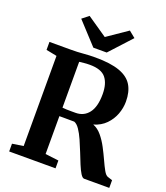

<svg xmlns="http://www.w3.org/2000/svg" viewBox="-173 -1104 1059 1222"><g transform="rotate(20 357.0 -493.0)"><path d="M34.5 0V-52.5L109.5 -64V-674.5L37 -689V-743H180Q228 -743 265 -746.5Q302 -750 346.5 -750Q449 -750 510 -728.2Q571 -706.5 597.8 -662.5Q624.5 -618.5 624.5 -552Q624.5 -509 608.8 -466.8Q593 -424.5 560.8 -391.5Q528.5 -358.5 479 -344Q511.5 -331.5 537.2 -300.8Q563 -270 583.5 -231Q604 -192 620.8 -155Q637.5 -118 652 -92.2Q666.5 -66.5 680.5 -62.5L712.5 -52V0H542.5Q530.5 0 517.2 -21.2Q504 -42.5 490 -76.5Q476 -110.5 460.8 -149.5Q445.5 -188.5 429.2 -225Q413 -261.5 395.5 -287.2Q378 -313 359 -320Q345 -320 325.5 -320.2Q306 -320.5 287.2 -320.5Q268.5 -320.5 258 -320.5V-64L348.5 -53V0ZM347 -375.5Q403.5 -375.5 436.2 -418Q469 -460.5 469 -546Q469 -617 438 -655.5Q407 -694 329 -694Q306.5 -694 289.2 -692Q272 -690 258 -688.5V-378Q268 -376.5 285.8 -376Q303.5 -375.5 321 -375.5Q338.5 -375.5 347 -375.5ZM220.5 -986 357 -892.5 493.5 -986 537 -950.5 402.5 -804H312L176.5 -951Z"/></g></svg>

Font: Merriweather Text Regular
Style: Bold
Weight: 700
Designer: Eben Sorkin
Foundry: Eben Sorkin
Version: Version 2.100; ttfautohint (v1.7.19-72a1) -l 8 -r 50 -G 200 